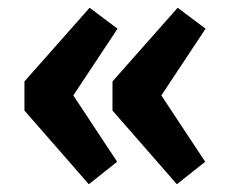

<svg xmlns="http://www.w3.org/2000/svg" viewBox="-20 -517 586 495"><path d="M283 -443 169 -271 282 -100 209 -42 43 -232V-307L211 -497ZM510 -443 396 -271 509 -100 436 -42 270 -232V-307L438 -497Z"/></svg>

Font: Bitter Pro OGT
Style: Bold
Weight: 700
Designer: Sol Matas, and Bitter project Authors
Foundry: Sol Matas
Version: Version 2.110